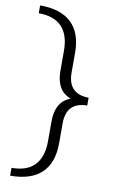

<svg xmlns="http://www.w3.org/2000/svg" viewBox="-101 -763 611 1036"><g transform="rotate(10 204.5 -244.5)"><path d="M32 222V179Q117 179 159 134Q201 89 201 4V-104Q201 -171 230.5 -208.5Q260 -246 330 -257V-232Q260 -242 230.5 -279.5Q201 -317 201 -383V-493Q201 -578 159 -623Q117 -668 32 -668V-711Q146 -711 204 -655.5Q262 -600 262 -493V-383Q262 -325 291 -295.5Q320 -266 376 -266V-223Q320 -223 291 -193.5Q262 -164 262 -106V4Q262 111 204 166.5Q146 222 32 222Z"/></g></svg>

Font: Ysabeau Office
Style: Regular
Weight: 400
Designer: Christian Thalmann (Catharsis Fonts)
Version: Version 2.001;gftools[0.9.30]; featfreeze: tnum,lnum,ss02